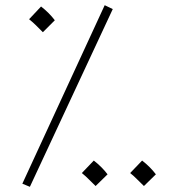

<svg xmlns="http://www.w3.org/2000/svg" viewBox="-20 -707 676 739"><path d="M95 12 66 0 383 -687 414 -672ZM145 -583Q129 -599 118.5 -609.5Q108 -620 92 -633L138 -682Q169 -658 191 -629ZM348 9Q332 -6 321.5 -17Q311 -28 295 -41L341 -89Q372 -65 394 -36ZM534 9Q518 -6 507.5 -17Q497 -28 481 -41L527 -89Q558 -65 580 -36Z"/></svg>

Font: Noto Sans Arabic Cond ExtLt
Style: Regular
Weight: 200
Width: 3
Designer: Monotype Design Team, Nadine Chahine, Nizar Qandah and Khaled Hosny
Foundry: Monotype Imaging Inc.
Version: Version 2.012; ttfautohint (v1.8.4.7-5d5b)